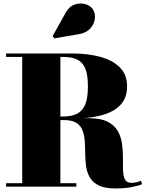

<svg xmlns="http://www.w3.org/2000/svg" viewBox="-20 -1051 829 1081"><path d="M195.5 -383V-395H335Q383 -395 414 -410.8Q445 -426.5 460 -463.5Q475 -500.5 475 -565Q475 -629.5 460 -665.5Q445 -701.5 414 -716Q383 -730.5 335 -730.5H14.5V-750H385Q475 -750 545.2 -730.8Q615.5 -711.5 655.5 -670.8Q695.5 -630 695.5 -565Q695.5 -500 657.8 -460Q620 -420 550.2 -401.5Q480.5 -383 385 -383ZM14.5 0V-19.5H410V0ZM105 -10.5V-742H320V-10.5ZM630 10Q571.5 10 537.5 -6.2Q503.5 -22.5 487 -50Q470.5 -77.5 465.2 -111.8Q460 -146 459.8 -182.5Q459.5 -219 457.5 -253.2Q455.5 -287.5 445.5 -315Q435.5 -342.5 410.8 -358.8Q386 -375 340 -375H195.5V-385.5H480Q547 -385.5 585.8 -365.8Q624.5 -346 643 -313.5Q661.5 -281 667 -242.2Q672.5 -203.5 672 -164.8Q671.5 -126 672.5 -93.5Q673.5 -61 683.2 -41.2Q693 -21.5 719.5 -21.5Q735 -21.5 749 -25Q763 -28.5 773.5 -33.5L780 -14.5Q768 -7.5 727.5 1.2Q687 10 630 10ZM285.5 -835 276.5 -848 349 -978Q369 -1014.5 399.8 -1025.2Q430.5 -1036 459.2 -1028Q488 -1020 501.5 -1000.5Q518 -976.5 514.2 -946Q510.5 -915.5 488.2 -890.8Q466 -866 426.5 -859Z"/></svg>

Font: Bodoni Moda 11pt Black
Style: Regular
Weight: 900
Designer: Owen Earl
Foundry: indestructible type
Version: Version 2.004